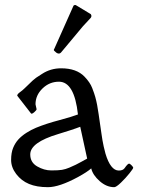

<svg xmlns="http://www.w3.org/2000/svg" viewBox="-20 -754 578 784"><path d="M280.3 -731Q286.6 -736.3 293 -731L350.6 -696.3Q356 -688.5 350.6 -681.2Q350.6 -681.2 318.4 -646.5L229.5 -540Q218.8 -527.8 201.2 -546.9Q198.2 -549.8 201.7 -554.7ZM103.5 -123.5Q103.5 -90.8 131.8 -74.5Q160.2 -58.1 189.5 -58.1Q218.8 -58.1 233.2 -60.5Q247.6 -63 262.7 -69.3Q291 -81.1 313 -93.8Q313 -93.8 335.9 -106.4L307.6 -236.3Q290 -229.5 264.2 -221.2L217.3 -206.5Q103.5 -172.4 103.5 -123.5ZM298.3 -286.6Q283.7 -420.4 220.7 -420.4Q182.1 -420.4 153.6 -392.8Q125 -365.2 125 -328.1L129.4 -308.1Q129.4 -304.2 119.9 -295.9Q110.4 -287.6 106.9 -290.5L50.3 -363.3Q50.3 -369.6 61.3 -377.4Q72.3 -385.3 80.1 -393.1L91.8 -404.3Q117.2 -429.7 127.4 -436.5L151.4 -452.1Q186.5 -475.1 229.5 -475.1Q292.5 -475.1 325.2 -440.9Q347.7 -417.5 356.4 -394.8Q365.2 -372.1 369.1 -357.9Q377.4 -327.6 382.8 -287.6L388.2 -250Q391.1 -227.5 394.3 -208Q397.5 -188.5 398.4 -181.4Q399.4 -174.3 403.3 -156.5Q407.2 -138.7 410.6 -127Q420.9 -92.3 434.6 -75Q448.2 -57.6 465.1 -57.6Q481.9 -57.6 488.8 -67.4Q501.5 -85.9 507.3 -85.9Q510.3 -85.9 517.1 -79.1Q523.9 -72.3 523.9 -68.8Q523.9 -65.4 508.5 -46.1Q493.2 -26.9 473.9 -8.3Q454.6 10.3 446.3 10.3Q415 10.3 387 -14.4Q358.9 -39.1 352.5 -66.4Q336.4 -51.8 297.9 -30.8Q221.7 10.3 175.8 10.3Q129.9 10.3 98.4 -2.9Q66.9 -16.1 46.1 -43.5Q25.4 -70.8 25.4 -100.6Q25.4 -130.4 33.7 -150.4Q42 -170.4 55.2 -184.8Q68.4 -199.2 87.9 -211.7Q107.4 -224.1 127.4 -232.4Q169.4 -249.5 220.5 -262.9Q271.5 -276.4 298.3 -286.6Z"/></svg>

Font: Della Respira
Style: Regular
Weight: 500
Version: Version 0.201